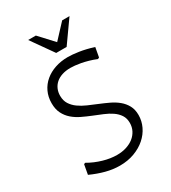

<svg xmlns="http://www.w3.org/2000/svg" viewBox="-224 -1051 1047 1174"><g transform="rotate(-30 300.0 -464.0)"><path d="M287.1 -55.7Q323.2 -55.7 353.5 -65.4Q383.8 -75.2 405.5 -92.5Q427.2 -109.9 439.5 -134Q451.7 -158.2 451.7 -187Q451.7 -219.7 436.5 -242.7Q421.4 -265.6 396.5 -282.7Q371.6 -299.8 339.6 -313Q307.6 -326.2 274.4 -339.6Q241.2 -353 209.2 -368.4Q177.2 -383.8 152.3 -405.5Q127.4 -427.2 112.3 -457.3Q97.2 -487.3 97.2 -529.3Q97.2 -573.7 114.3 -609.9Q131.3 -646 161.9 -671.6Q192.4 -697.3 233.9 -711.2Q275.4 -725.1 323.7 -725.1Q354.5 -725.1 400.4 -718.3Q446.3 -711.4 500.5 -694.3L488.3 -627L478 -622.1Q450.7 -633.3 424.8 -640.6Q398.9 -647.9 376.5 -652.1Q354 -656.2 335.7 -658Q317.4 -659.7 304.2 -659.7Q271 -659.7 245.1 -651.1Q219.2 -642.6 201.4 -627Q183.6 -611.3 174.3 -589.8Q165 -568.4 165 -543Q165 -508.8 180.4 -484.6Q195.8 -460.4 220.9 -442.4Q246.1 -424.3 278.1 -410.4Q310.1 -396.5 343.5 -382.8Q377 -369.1 408.9 -354Q440.9 -338.9 466.1 -318.1Q491.2 -297.4 506.6 -269.3Q522 -241.2 522 -202.1Q522 -160.2 503.7 -121.8Q485.4 -83.5 452.1 -54.2Q418.9 -24.9 372.3 -7.6Q325.7 9.8 269.5 9.8Q221.2 9.8 171.9 -3.2Q122.6 -16.1 70.8 -39.6L83 -107.4L92.3 -112.3Q115.7 -98.6 140.6 -88.1Q165.5 -77.6 190.7 -70.3Q215.8 -63 240.2 -59.3Q264.6 -55.7 287.1 -55.7ZM458.5 -936.5 349.1 -782.2H275.4L166.5 -936.5H220.7L313.5 -836.4L406.7 -936.5Z"/></g></svg>

Font: Proza Libre
Style: Light
Weight: 300
Designer: Jasper de Waard
Foundry: Jasper de Waard
Version: Version 1.000; ttfautohint (v1.4.1.8-43bc)